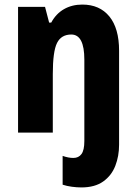

<svg xmlns="http://www.w3.org/2000/svg" viewBox="-20 -580 599 840"><path d="M336 240Q316 240 294 237Q272 234 254 228V102Q279 111 301 111Q324 111 336.5 94Q349 77 349 37V-319Q349 -429 292 -429Q248 -429 229.5 -392Q211 -355 211 -256V0H59V-550H177L195 -481H204Q225 -520 260 -540Q295 -560 340 -560Q416 -560 458.5 -508Q501 -456 501 -358V53Q501 103 484.5 145.5Q468 188 431.5 214Q395 240 336 240Z"/></svg>

Font: Noto Sans Ethiopic Condensed ExtraBold
Style: Regular
Weight: 800
Width: 3
Designer: Monotype Design Team
Foundry: Monotype Imaging Inc.
Version: Version 2.102; ttfautohint (v1.8.4.7-5d5b)